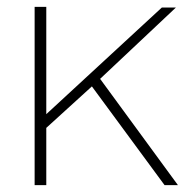

<svg xmlns="http://www.w3.org/2000/svg" viewBox="-20 -540 554 560"><path d="M460 0 248 -288 115 -167V0H81V-520H115V-207L452 -518H493L272 -310L499 0Z"/></svg>

Font: Raleway ExtraLight
Style: Regular
Weight: 200
Designer: Matt McInerney, Pablo Impallari, Rodrigo Fuenzalida
Foundry: Matt McInerney, Pablo Impallari, Rodrigo Fuenzalida
Version: Version 4.026